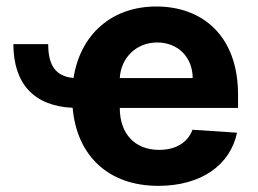

<svg xmlns="http://www.w3.org/2000/svg" viewBox="-20 -573 810 603"><path d="M22 -434.3C22.4 -310.7 85.6 -240.1 208.1 -234.4C221.6 -82.4 321.4 10.7 477.3 10.7C612.2 10.7 703.1 -55 724.4 -156.2L584.5 -165.5C569.2 -123.9 530.2 -102.3 479.8 -102.3C404.1 -102.3 356.2 -152.3 356.2 -233.7V-234H727.6V-275.6C727.6 -460.9 615.4 -552.6 471.2 -552.6C329.9 -552.6 232.2 -464.1 210.9 -328.1C152.7 -333.1 131.4 -370.4 131.4 -434.3ZM356.2 -327.8C359.4 -389.9 406.6 -439.6 473.7 -439.6C539.4 -439.6 584.9 -392.8 585.2 -327.8Z"/></svg>

Font: Karasuma Gothic
Style: Bold
Weight: 700
Designer: Rasmus Andersson / Ryoko Nishizuka
Foundry: Genbu
Version: Version 1.00